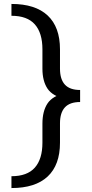

<svg xmlns="http://www.w3.org/2000/svg" viewBox="-20 -731 464 973"><path d="M38 222V162Q118 162 156.5 118.5Q195 75 195 -8V-104Q195 -168 221 -207Q247 -246 315 -261V-228Q247 -243 221 -281.5Q195 -320 195 -383V-481Q195 -564 156.5 -607.5Q118 -651 38 -651V-711Q159 -711 221.5 -652.5Q284 -594 284 -481V-383Q284 -329 309 -302Q334 -275 386 -275V-214Q334 -214 309 -187Q284 -160 284 -106V-8Q284 105 221.5 163.5Q159 222 38 222Z"/></svg>

Font: Ysabeau Office SemiBold
Style: Regular
Weight: 600
Designer: Christian Thalmann (Catharsis Fonts)
Version: Version 2.001;gftools[0.9.30]; featfreeze: tnum,lnum,ss02